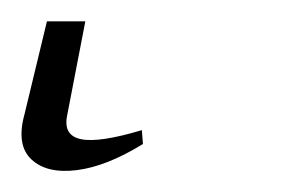

<svg xmlns="http://www.w3.org/2000/svg" viewBox="-20 38 279 180"><path d="M24 58H60L43 146Q39 165 56 168.5Q73 172 113 160L114 173Q80 194 52 197.5Q24 201 9.5 187.5Q-5 174 3 145Z"/></svg>

Font: Piazzolla SC ExtraLight
Style: Italic
Weight: 200
Italic angle: -11.3°
Designer: Juan Pablo del Peral
Foundry: Huerta Tipografica
Version: Version 1.330